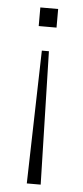

<svg xmlns="http://www.w3.org/2000/svg" viewBox="-51 -519 315 730"><g transform="rotate(5 107.0 -153.5)"><path d="M93 -326H120L133 182H80ZM73 -418V-489H141V-418Z"/></g></svg>

Font: Muli ExtraLight
Style: Regular
Weight: 250
Designer: Vernon Adams
Foundry: Vernon Adams
Version: Version 2.100; ttfautohint (v1.8.1.43-b0c9)